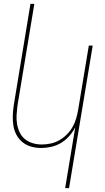

<svg xmlns="http://www.w3.org/2000/svg" viewBox="-20 -755 540 990"><path d="M316 215 368 -99Q356 -75 337 -53.5Q318 -32 294.5 -18Q271 -4 244.5 2Q218 8 192 8Q165 8 140.5 1Q116 -6 96.5 -21.5Q77 -37 65 -59.5Q53 -82 49 -107.5Q45 -133 46 -159.5Q47 -186 51 -213L137 -735H157L70 -210Q67 -186 65.5 -162Q64 -138 68 -115Q72 -92 82 -71.5Q92 -51 109.5 -37Q127 -23 149.5 -16.5Q172 -10 196 -10Q218 -10 241.5 -15Q265 -20 286 -32Q307 -44 324.5 -61.5Q342 -79 354 -100Q366 -121 372.5 -143.5Q379 -166 383 -189L438 -520H458L336 215Z"/></svg>

Font: Iosevka Term Curly Thin
Style: Italic
Weight: 100
Italic angle: -9°
Designer: Belleve Invis
Foundry: Belleve Invis
Version: Version 32.3.0